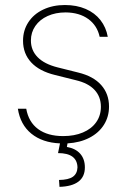

<svg xmlns="http://www.w3.org/2000/svg" viewBox="-20 -558 503 761"><path d="M240.2 -508.8Q200.2 -508.8 168.9 -494.6Q137.7 -480.5 120.1 -455.1Q102.5 -429.7 102.5 -397.5Q102.5 -358.4 129.2 -331.3Q155.8 -304.2 208 -291L290 -270.5Q350.1 -255.9 381.1 -220.9Q412.1 -186 412.1 -135.7Q412.1 -95.2 391.8 -63.2Q371.6 -31.2 334.5 -12Q297.4 7.3 247.6 10.3L245.1 24.4Q279.3 30.3 297.9 51.3Q316.4 72.3 316.4 105.5Q316.4 142.6 290.8 161.9Q265.1 181.2 215.8 182.6L213.9 155.3Q251.5 154.8 268.8 142.6Q286.1 130.4 287.1 105.5Q285.6 48.8 210 48.8L217.8 10.3Q147.9 7.3 104.2 -28.3Q60.5 -64 50.8 -127H84Q93.3 -74.2 131.1 -46.4Q168.9 -18.6 230.5 -18.6Q274.9 -18.6 308.8 -33Q342.8 -47.4 361.3 -73.7Q379.9 -100.1 379.9 -134.8Q379.9 -174.3 355 -201.4Q330.1 -228.5 280.3 -240.2L198.2 -260.7Q135.7 -275.9 103.5 -310.8Q71.3 -345.7 71.3 -396.5Q71.3 -437.5 92.3 -469.7Q113.3 -502 151.1 -520Q189 -538.1 237.3 -538.1Q283.7 -538.1 319.8 -522.5Q356 -506.8 378.2 -478.3Q400.4 -449.7 407.2 -412.1H375Q365.2 -457 329.8 -482.7Q294.4 -508.3 240.2 -508.8Z"/></svg>

Font: Pretendard GOV Thin
Style: Regular
Weight: 100
Designer: Base glyphs from Inter by Rasmus Andersson; Hangeul glyphs from Noto Sans CJK(Source Han Sans) by Jang Soo-young and Kan
Foundry: Kil Hyung-jin
Version: Version 1.309